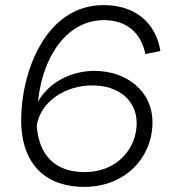

<svg xmlns="http://www.w3.org/2000/svg" viewBox="-20 -726 676 753"><path d="M310 7C474 7 578 -111 578 -246C578 -372 473 -448 350 -448C260 -448 172 -404 129 -327C147 -508 245 -647 387 -647C474 -647 533 -600 550 -514L609 -526C591 -638 509 -706 386 -706C157 -706 63 -440 63 -256C63 -73 168 7 310 7ZM124 -232C139 -331 240 -391 341 -391C448 -391 516 -331 516 -243C516 -144 440 -51 312 -51C194 -51 133 -119 124 -232Z"/></svg>

Font: Fixel Display 20240404 Light
Style: Italic
Weight: 300
Italic angle: -10°
Designer: AlfaBravo + MacPaw
Foundry: Kyrylo Tkachov, Marchela Mozhyna, Serhii Makarenko, Maria Weinstein, Zakhar Kryvoshyya
Version: Version 1.211;Glyphs 3.2 (3225)